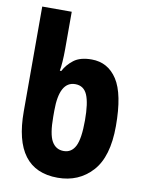

<svg xmlns="http://www.w3.org/2000/svg" viewBox="-86 -821 672 891"><g transform="rotate(10 250.0 -375.0)"><path d="M473 -273Q473 -424 429.5 -491Q386 -558 309 -558Q255 -558 225 -535Q195 -512 179 -481H172Q175 -496 177 -524Q179 -552 179 -585V-760H40V-266Q40 10 248 10Q347 10 410 -59Q473 -128 473 -273ZM179 -265V-294Q179 -432 254 -432Q294 -432 310.5 -394Q327 -356 327 -274Q327 -188 309 -152.5Q291 -117 254 -117Q217 -117 198 -150Q179 -183 179 -265Z"/></g></svg>

Font: Noto Sans Mono UI Condensed ExtraBold
Style: Regular
Weight: 800
Width: 3
Designer: Monotype Design team
Foundry: Monotype Imaging Inc.
Version: 1.000